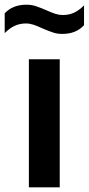

<svg xmlns="http://www.w3.org/2000/svg" viewBox="-58 -798 378 818"><path d="M65 0V-545.5H196.5V0ZM123 -677Q100.5 -687.5 84.5 -692.8Q68.5 -698 52.5 -698Q26.5 -698 5 -688.2Q-16.5 -678.5 -38 -657V-741.5Q-20 -760 2.8 -769Q25.5 -778 55 -778Q75.5 -778 94 -772Q112.5 -766 139 -754.5Q162.5 -744 178.2 -739Q194 -734 209.5 -734Q236 -734 257.2 -743.8Q278.5 -753.5 300 -775V-690.5Q282 -671.5 259.2 -662.5Q236.5 -653.5 207 -653.5Q186.5 -653.5 168 -659.5Q149.5 -665.5 123 -677Z"/></svg>

Font: Encode Sans SemiBold
Style: Regular
Weight: 600
Designer: Multiple Designers
Foundry: Impallari Type
Version: Version 2.000